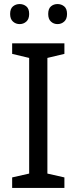

<svg xmlns="http://www.w3.org/2000/svg" viewBox="-20 -928 379 948"><path d="M298 0H40V-52L124 -71V-642L40 -662V-714H298V-662L214 -642V-71L298 -52ZM30 -859Q30 -885 44 -896.5Q58 -908 77 -908Q96 -908 110 -896.5Q124 -885 124 -859Q124 -834 110 -821.5Q96 -809 77 -809Q58 -809 44 -821.5Q30 -834 30 -859ZM218 -859Q218 -885 231.5 -896.5Q245 -908 264 -908Q283 -908 297 -896.5Q311 -885 311 -859Q311 -834 297 -821.5Q283 -809 264 -809Q245 -809 231.5 -821.5Q218 -834 218 -859Z"/></svg>

Font: Noto Sans Carian
Style: Regular
Weight: 400
Designer: Monotype Design Team
Foundry: Monotype Imaging Inc.
Version: Version 2.002; ttfautohint (v1.8.4.7-5d5b)